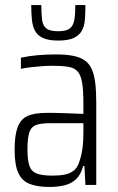

<svg xmlns="http://www.w3.org/2000/svg" viewBox="-20 -734 468 762"><path d="M176 8Q129 8 98 -4Q67 -16 52.5 -48Q38 -80 38 -139Q38 -196 49.5 -228Q61 -260 88 -273Q115 -286 164 -286Q176 -286 194 -286Q212 -286 232.5 -285Q253 -284 273 -283.5Q293 -283 311 -282V-323Q311 -375 306 -405.5Q301 -436 288 -450.5Q275 -465 250.5 -469Q226 -473 187 -473Q171 -473 149 -471.5Q127 -470 105 -467.5Q83 -465 63 -461V-505Q95 -512 129.5 -515Q164 -518 202 -518Q242 -518 270 -512.5Q298 -507 316 -494.5Q334 -482 344 -460Q354 -438 358 -405Q362 -372 362 -327V0H319L315 -75H310Q301 -41 282 -23Q263 -5 236 1.5Q209 8 176 8ZM187 -37Q216 -37 236.5 -41Q257 -45 272 -56.5Q287 -68 294 -90Q303 -115 307 -143Q311 -171 311 -207V-245H177Q141 -245 122 -237.5Q103 -230 96 -207.5Q89 -185 89 -141Q89 -99 96.5 -76.5Q104 -54 125.5 -45.5Q147 -37 187 -37ZM211 -573Q172 -573 150 -583.5Q128 -594 118.5 -612.5Q109 -631 106.5 -657Q104 -683 104 -714H144Q144 -679 147 -655.5Q150 -632 164 -621Q178 -610 211 -610Q243 -610 257 -621Q271 -632 275 -655Q279 -678 279 -714H319Q319 -683 317 -657Q315 -631 305 -612.5Q295 -594 273 -583.5Q251 -573 211 -573Z"/></svg>

Font: Saira Condensed Light
Style: Regular
Weight: 300
Width: 3
Designer: Hector Gatti with collaboration of the Omnibus-Type team
Foundry: Omnibus-Type
Version: Version 1.101